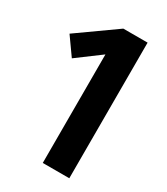

<svg xmlns="http://www.w3.org/2000/svg" viewBox="-180 -803 770 884"><g transform="rotate(30 205.0 -360.5)"><path d="M337 -721H208L5 -577L71 -484L196 -577V0H337Z"/></g></svg>

Font: Glow Sans TC Compressed
Style: Bold
Weight: 700
Width: 2
Designer: Ryoko NISHIZUKA (kana, bopomofo & ideographs); Paul D. Hunt (Latin, Greek & Cyrillic); Sandoll Communications, Soo-young
Version: Version 0.93